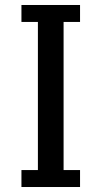

<svg xmlns="http://www.w3.org/2000/svg" viewBox="-20 -750 408 770"><path d="M66 -662H132V-68H66V0H301V-68H235V-662H301V-730H66Z"/></svg>

Font: Glegoo
Style: Bold
Weight: 700
Version: Version 2.0.1; ttfautohint (v0.9) -r 48 -G 60